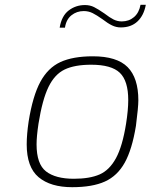

<svg xmlns="http://www.w3.org/2000/svg" viewBox="-20 -772 626 798"><path d="M91 -172Q91 -213 99 -267Q116 -373 147.5 -431.5Q179 -490 231 -514Q283 -538 366 -538Q466 -538 510.5 -493Q555 -448 555 -355Q555 -327 545 -249Q529 -151 498.5 -96Q468 -41 416 -17.5Q364 6 280 6Q190 6 140.5 -35.5Q91 -77 91 -172ZM504 -258Q513 -315 513 -356Q513 -436 478 -469.5Q443 -503 359 -503Q290 -503 248.5 -483Q207 -463 181.5 -410.5Q156 -358 140 -258Q132 -205 132 -172Q132 -90 171.5 -59.5Q211 -29 287 -29Q353 -29 394 -47Q435 -65 462 -114.5Q489 -164 504 -258ZM333 -751Q354 -751 371 -742.5Q388 -734 414 -716Q436 -699 452 -691Q468 -683 486 -683Q516 -683 537 -701Q558 -719 564 -752H586Q578 -708 551.5 -683Q525 -658 482 -658Q463 -658 445.5 -666.5Q428 -675 406 -692Q382 -709 365 -717.5Q348 -726 328 -726Q299 -726 277 -708.5Q255 -691 250 -657H228Q236 -706 265.5 -728.5Q295 -751 333 -751Z"/></svg>

Font: Exo ExtraLight
Style: Italic
Weight: 275
Italic angle: -9°
Designer: Natanael Gama
Foundry: Natanael Gama
Version: Version 1.500; ttfautohint (v1.6)